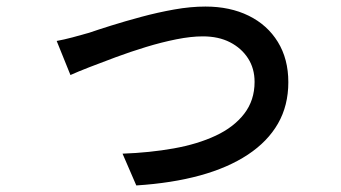

<svg xmlns="http://www.w3.org/2000/svg" viewBox="-20 -535 1040 586"><path d="M153 -410Q175 -414 201.5 -421Q228 -428 252 -435Q278 -444 319.5 -457Q361 -470 411 -483.5Q461 -497 511.5 -506Q562 -515 607 -515Q682 -515 739 -487Q796 -459 828 -407Q860 -355 860 -284Q860 -213 828.5 -158Q797 -103 736.5 -63Q676 -23 590.5 0.5Q505 24 396 31L354 -66Q437 -69 510 -82Q583 -95 638.5 -121Q694 -147 725.5 -188Q757 -229 757 -285Q757 -326 737 -357Q717 -388 682 -406Q647 -424 599 -424Q563 -424 518 -415Q473 -406 425.5 -391.5Q378 -377 333.5 -360.5Q289 -344 253 -330Q217 -316 195 -306Z"/></svg>

Font: Noto Sans JP Thin Medium
Style: Regular
Weight: 500
Version: Version 2.004-H2;hotconv 1.0.118;makeotfexe 2.5.65603